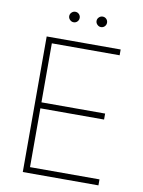

<svg xmlns="http://www.w3.org/2000/svg" viewBox="-93 -921 736 986"><g transform="rotate(10 274.5 -428.5)"><path d="M95.7 -707H481.4V-676.8H127.9V-369.1H460V-337.9H127.9V-31.2H490.2V0H95.7ZM191.4 -830.1Q191.4 -841.3 199.7 -849.4Q208 -857.4 218.8 -857.4Q230.5 -857.4 238.3 -849.4Q246.1 -841.3 246.1 -830.1Q246.1 -818.8 238.3 -810.8Q230.5 -802.7 218.8 -802.7Q208 -802.7 199.7 -811Q191.4 -819.3 191.4 -830.1ZM334 -830.1Q334 -841.3 342.3 -849.4Q350.6 -857.4 361.3 -857.4Q373 -857.4 380.9 -849.4Q388.7 -841.3 388.7 -830.1Q388.7 -818.8 380.9 -810.8Q373 -802.7 361.3 -802.7Q350.6 -802.7 342.3 -811Q334 -819.3 334 -830.1Z"/></g></svg>

Font: Pretendard JP Thin
Style: Regular
Weight: 100
Designer: Base glyphs from Inter by Rasmus Andersson; Hangeul glyphs from Noto Sans CJK(Source Han Sans) by Jang Soo-young and Kan
Foundry: Kil Hyung-jin
Version: Version 1.309